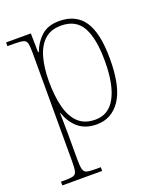

<svg xmlns="http://www.w3.org/2000/svg" viewBox="-144 -638 814 970"><g transform="rotate(-20 263.0 -153.0)"><path d="M22 240V220H43Q73 220 87.5 216Q102 212 106 195.5Q110 179 110 143V-442Q110 -476 106 -492Q102 -508 86.5 -512Q71 -516 35 -516H2V-536H135L137 -434H141Q158 -481 193.5 -513.5Q229 -546 290 -546Q380 -546 423.5 -481.5Q467 -417 467 -279Q467 -130 420 -60Q373 10 292 10Q233 10 195 -21Q157 -52 138 -108H136Q136 -93 137 -64Q138 -35 138 13V143Q138 179 142.5 195.5Q147 212 161 216Q175 220 205 220H236V240ZM294 -15Q366 -15 402.5 -83.5Q439 -152 439 -276Q439 -398 405 -459.5Q371 -521 291 -521Q236 -521 202.5 -490.5Q169 -460 153.5 -405Q138 -350 138 -278Q138 -198 153 -139Q168 -80 202 -47.5Q236 -15 294 -15Z"/></g></svg>

Font: Noto Serif Georgian SemiCondensed Thin
Style: Regular
Weight: 100
Width: 4
Designer: Monotype Design Team, Akaki Razmadze
Foundry: Google LLC
Version: Version 2.003; ttfautohint (v1.8.4.7-5d5b)